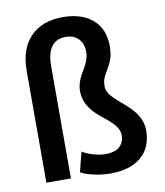

<svg xmlns="http://www.w3.org/2000/svg" viewBox="-85 -831 784 911"><g transform="rotate(-10 306.5 -375.0)"><path d="M184.6 0V-544.9Q186.5 -665.5 276.4 -665.5Q315.4 -665.5 337.9 -641.8Q360.4 -618.2 360.4 -578.6Q360.4 -541 329.6 -491.9Q298.8 -442.9 298.8 -399.9Q298.8 -360.8 318.6 -327.6Q338.4 -294.4 380.9 -261.2Q423.3 -228 440.4 -205.8Q457.5 -183.6 457.5 -159.7Q457.5 -127 435.5 -106Q413.6 -85 366.2 -85Q339.8 -85 308.8 -94Q277.8 -103 255.9 -116.7L231.9 -21.5Q250.5 -9.3 292.2 0.2Q334 9.8 373 9.8Q469.7 9.8 522.7 -35.4Q575.7 -80.6 575.7 -164.1Q575.7 -200.7 555.9 -234.1Q536.1 -267.6 492.7 -303.7Q449.2 -339.8 433.3 -360.4Q417.5 -380.9 417.5 -402.3Q417.5 -421.4 422.9 -437.3Q428.2 -453.1 445.1 -480.7Q461.9 -508.3 468.5 -532.2Q475.1 -556.2 475.1 -586.4Q475.1 -668.9 422.6 -714.6Q370.1 -760.3 278.8 -760.3Q178.2 -760.3 122.3 -702.1Q66.4 -644 66.4 -539.6V0Z"/></g></svg>

Font: FAU Chimera Medium
Style: Regular
Weight: 500
Version: Version 1.002;hotconv 1.0.117;makeotfexe 2.5.65602